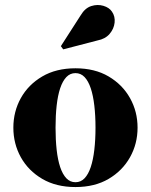

<svg xmlns="http://www.w3.org/2000/svg" viewBox="-20 -746 610 776"><path d="M285 10Q207 10 150.8 -23Q94.5 -56 64.2 -110.5Q34 -165 34 -230Q34 -295 64.2 -349.5Q94.5 -404 150.8 -437Q207 -470 285 -470Q363 -470 419 -437Q475 -404 505.5 -349.5Q536 -295 536 -230Q536 -165 505.5 -110.5Q475 -56 419 -23Q363 10 285 10ZM285 -9.5Q306.5 -9.5 321.8 -25.5Q337 -41.5 346.8 -70.8Q356.5 -100 361.2 -140.5Q366 -181 366 -230Q366 -279 361.2 -319.5Q356.5 -360 346.8 -389.2Q337 -418.5 321.8 -434.5Q306.5 -450.5 285 -450.5Q263.5 -450.5 248.2 -434.5Q233 -418.5 223.2 -389.2Q213.5 -360 209 -319.5Q204.5 -279 204.5 -230Q204.5 -181 209 -140.5Q213.5 -100 223.2 -70.8Q233 -41.5 248.2 -25.5Q263.5 -9.5 285 -9.5ZM235.5 -546.5 226 -559.5 306 -684Q323.5 -713.5 348.8 -721.5Q374 -729.5 397.8 -722.5Q421.5 -715.5 432.5 -699Q446 -679.5 443.2 -654.5Q440.5 -629.5 423 -609Q405.5 -588.5 374 -582.5Z"/></svg>

Font: Bodoni Moda ExtraBold
Style: Regular
Weight: 800
Version: Version 2.005